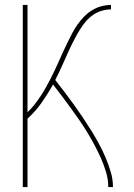

<svg xmlns="http://www.w3.org/2000/svg" viewBox="-20 -755 540 775"><path d="M72 0V-735H91V-302Q106 -316 118.5 -332Q131 -348 142.5 -365Q154 -382 164 -400Q174 -418 183.5 -436Q193 -454 201.5 -472.5Q210 -491 218.5 -510Q227 -529 235.5 -547.5Q244 -566 253 -584.5Q262 -603 271.5 -621Q281 -639 293 -656Q305 -673 319 -687.5Q333 -702 350.5 -713Q368 -724 388 -729.5Q408 -735 428 -735V-717Q409 -717 390.5 -711.5Q372 -706 356 -695Q340 -684 327.5 -669.5Q315 -655 304.5 -638.5Q294 -622 285 -605Q276 -588 267.5 -571Q259 -554 251.5 -536.5Q244 -519 236 -501.5Q228 -484 220 -466.5Q212 -449 203 -432Q222 -408 241 -383Q260 -358 278 -333Q296 -308 313.5 -282Q331 -256 347.5 -229.5Q364 -203 379 -175.5Q394 -148 406 -119.5Q418 -91 427 -61Q436 -31 436 0H417Q417 -30 408.5 -59Q400 -88 388 -115Q376 -142 362 -168.5Q348 -195 332.5 -220.5Q317 -246 300 -270.5Q283 -295 265.5 -319Q248 -343 230 -367Q212 -391 194 -414Q173 -376 148 -340.5Q123 -305 91 -276V0Z"/></svg>

Font: Iosevka Term Curly Thin
Style: Regular
Weight: 100
Designer: Belleve Invis
Foundry: Belleve Invis
Version: Version 32.3.0